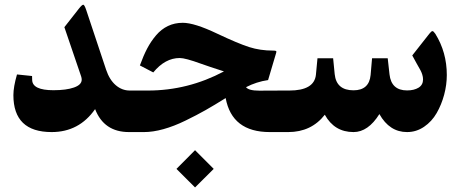

<svg xmlns="http://www.w3.org/2000/svg" viewBox="-20 -573 1995 833"><path d="M392.6 -99.6Q323.2 0 204.1 0Q38.1 0 38.1 -160.2Q38.1 -195.8 53.7 -250L119.1 -243.2L119.6 -225.6Q121.1 -181.6 211.9 -181.6Q267.6 -181.6 301 -193.4Q334.5 -205.1 334.5 -227.5Q334.5 -234.4 332 -241.7L259.3 -455.1L322.8 -536.1Q336.9 -553.7 341.8 -552.5Q346.7 -551.3 354 -529.8L440.4 -270.5Q455.1 -226.6 482.2 -203.4Q509.3 -180.2 543 -180.2H551.8Q564 -180.2 564 -115.7V-69.3Q564 0 551.8 0H539.6Q431.2 0 392.6 -99.6Z M826.2 78.6 907.2 159.7 826.2 240.2 745.6 159.7ZM645 -258.8 586.9 -289.1Q602.1 -331.1 618.4 -362.3Q634.8 -393.6 657.2 -419.9Q679.7 -446.3 708.7 -460.2Q737.8 -474.1 772.9 -474.1Q823.7 -474.1 921.9 -427.2Q1013.7 -383.8 1061.3 -368.7Q1108.9 -353.5 1164.6 -353.5Q1174.8 -353.5 1177.5 -351.8Q1180.2 -350.1 1178.2 -343.8L1143.1 -225.6Q1092.8 -218.3 1047.4 -194.8Q1058.6 -179.7 1105 -179.7L1209 -180.2Q1221.2 -180.2 1221.2 -115.7V-69.3Q1221.2 0 1209 0H1150.4Q986.3 0 959 -147.5Q909.7 -116.7 871.8 -95.2Q834 -73.7 784.4 -49.6Q734.9 -25.4 689.2 -12.7Q643.6 0 605 0H546.9Q520 0 520 -75.2V-109.4Q520 -180.2 546.9 -180.2H622.1Q795.4 -180.2 951.7 -263.2Q884.8 -284.7 851.1 -296.9Q784.2 -321.3 759.8 -321.3Q696.3 -321.3 645 -258.8Z M1746.1 -180.7Q1776.4 -180.7 1795.9 -192.6Q1815.4 -204.6 1815.4 -228.5Q1815.4 -238.8 1812 -249.5Q1808.6 -260.3 1804 -268.6Q1799.3 -276.9 1788.3 -296.4Q1777.3 -315.9 1768.6 -332.5L1842.8 -426.8Q1851.6 -438 1856.2 -438Q1860.8 -438 1868.7 -426.3Q1918.5 -346.2 1918.5 -247.6Q1918.5 -205.1 1907 -162.1Q1895.5 -119.1 1874.5 -82.5Q1853.5 -45.9 1819.8 -22.9Q1786.1 0 1746.1 0Q1669.9 0 1626 -78.1Q1577.1 0 1513.7 0Q1430.7 0 1389.2 -75.2Q1330.6 0 1230.5 0H1204.1Q1177.2 0 1177.2 -75.2V-109.4Q1177.2 -180.2 1204.1 -180.2H1234.9Q1343.3 -180.2 1350.6 -248.5L1357.4 -320.3H1425.3L1432.1 -251Q1439.5 -181.2 1513.7 -181.2Q1581.5 -181.2 1587.9 -247.6L1594.2 -320.3H1662.1L1669.9 -250.5Q1677.7 -180.7 1746.1 -180.7Z"/></svg>

Font: Sahel FD
Style: Bold-FD
Weight: 700
Foundry: Saber Rastikerdar (saber.rastikerdar@gmail.com)
Version: Version 3.3.0